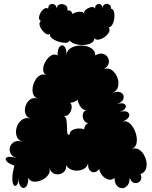

<svg xmlns="http://www.w3.org/2000/svg" viewBox="-20 -960 795 1004"><path d="M55 -94Q21 -106 12.5 -119.5Q4 -133 19 -138.5Q34 -144 68 -132Q43 -141 35 -158.5Q27 -176 33 -193Q39 -210 56 -218.5Q73 -227 99 -218Q73 -227 66.5 -250Q60 -273 68 -296.5Q76 -320 95.5 -334Q115 -348 141 -339Q118 -347 112.5 -366.5Q107 -386 114 -407Q121 -428 138 -440Q155 -452 178 -444Q156 -452 151.5 -474.5Q147 -497 155.5 -521.5Q164 -546 181.5 -561Q199 -576 221 -568Q205 -578 205.5 -598Q206 -618 218 -638.5Q230 -659 247 -669.5Q264 -680 281 -670Q281 -706 293 -717.5Q305 -729 316.5 -717.5Q328 -706 328 -670Q328 -691 343 -703.5Q358 -716 380.5 -720Q403 -724 425.5 -720Q448 -716 463 -703.5Q478 -691 478 -670Q499 -683 516.5 -679Q534 -675 543 -661Q552 -647 548.5 -629.5Q545 -612 523 -598Q548 -607 566.5 -592.5Q585 -578 594 -553.5Q603 -529 597 -506Q591 -483 567 -474Q599 -486 615 -474.5Q631 -463 625.5 -444Q620 -425 588 -414Q616 -424 629 -417Q642 -410 636.5 -396.5Q631 -383 602 -373Q632 -383 646 -374.5Q660 -366 654.5 -350.5Q649 -335 619 -324Q637 -330 652.5 -319.5Q668 -309 679 -289Q690 -269 694 -246.5Q698 -224 692.5 -206Q687 -188 669 -181Q689 -188 705 -179Q721 -170 732 -151.5Q743 -133 746 -112Q749 -91 742 -74Q735 -57 715 -50Q724 -26 712.5 -13Q701 0 684 -3Q667 -6 658 -30Q658 -3 646 10.5Q634 24 618.5 24Q603 24 591 10.5Q579 -3 579 -30Q564 -16 546 -21.5Q528 -27 514.5 -43Q501 -59 499 -77Q488 -61 473.5 -59.5Q459 -58 449 -70Q439 -82 441 -106Q434 -82 410.5 -73Q387 -64 362 -70Q337 -76 326 -96Q328 -71 310.5 -58Q293 -45 270.5 -49.5Q248 -54 236 -84Q245 -65 233.5 -47.5Q222 -30 200.5 -19.5Q179 -9 158.5 -10Q138 -11 128 -30Q128 5 115.5 17Q103 29 90 17Q77 5 77 -30Q77 -6 69.5 5Q62 16 54 10Q46 4 44.5 -21Q43 -46 55 -94ZM344 -256Q344 -271 357.5 -279Q371 -287 389 -288Q407 -289 421 -284Q420 -293 425.5 -302.5Q431 -312 441 -316Q425 -319 417.5 -334Q410 -349 413.5 -364.5Q417 -380 435 -386Q418 -380 404 -398Q390 -416 386 -438Q377 -431 366 -426.5Q355 -422 346 -424Q357 -413 354.5 -394.5Q352 -376 340 -363Q328 -350 311 -355Q324 -351 327 -334Q330 -317 330 -297.5Q330 -278 332 -265Q334 -252 344 -256ZM343 -748Q339 -736 322 -736Q305 -736 285 -742.5Q265 -749 251.5 -760Q238 -771 242 -783Q233 -776 221 -783Q209 -790 199.5 -803Q190 -816 187 -829.5Q184 -843 194 -850Q183 -856 184 -868.5Q185 -881 192.5 -894Q200 -907 211 -914Q222 -921 232 -915Q232 -931 243 -936.5Q254 -942 264.5 -936.5Q275 -931 275 -915Q279 -934 294 -937.5Q309 -941 322.5 -932.5Q336 -924 332 -905Q343 -908 350 -902Q357 -896 359 -887Q374 -897 395.5 -898.5Q417 -900 421 -886Q416 -898 428 -908.5Q440 -919 455.5 -922.5Q471 -926 477 -915Q477 -931 487 -936.5Q497 -942 506.5 -936.5Q516 -931 516 -915Q517 -932 528 -937.5Q539 -943 550 -937Q561 -931 561 -914Q572 -913 576 -897.5Q580 -882 577.5 -863Q575 -844 567 -830.5Q559 -817 548 -818Q557 -807 550 -792.5Q543 -778 528 -767Q513 -756 497 -753Q481 -750 473 -761Q475 -747 461 -737.5Q447 -728 425.5 -725.5Q404 -723 381 -728Q358 -733 343 -748Z"/></svg>

Font: Rubik Bubbles
Style: Regular
Weight: 400
Designer: Hubert and Fischer, NaN
Foundry: Hubert and Fischer, NaN
Version: Version 2.200